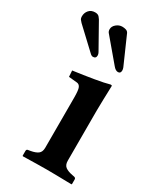

<svg xmlns="http://www.w3.org/2000/svg" viewBox="-220 -748 683 813"><g transform="rotate(30 121.5 -341.0)"><path d="M86 -648Q86 -662 99 -673Q112 -684 128 -684Q136 -684 145 -681.5Q154 -679 158 -671L217 -537Q220 -530 220 -523Q220 -508 207 -508Q195 -508 183 -523L91 -632Q86 -638 86 -648ZM-43 -636Q-43 -654 -32 -666.5Q-21 -679 -2 -679Q12 -679 18.5 -671Q25 -663 26 -661L94 -540Q98 -533 98 -526Q98 -511 83 -511Q76 -511 68 -519L-30 -611Q-36 -617 -39.5 -622Q-43 -627 -43 -636ZM211 -321V-77Q211 -56 223.5 -47Q236 -38 258 -34L268 -32Q276 -30 276 -23V0L274 2Q274 2 252 1.5Q230 1 202 0.5Q174 0 154 0Q136 0 108 0.5Q80 1 58.5 1.5Q37 2 37 2L35 0V-23Q35 -31 42 -32L54 -34Q77 -38 89 -47Q101 -56 101 -77V-321Q101 -359 95.5 -370.5Q90 -382 79 -383L38 -387L36 -417Q88 -424 135.5 -432Q183 -440 207 -447Q209 -447 211.5 -446.5Q214 -446 214 -444Q214 -444 213.5 -423.5Q213 -403 212 -374.5Q211 -346 211 -321Z"/></g></svg>

Font: Libertinus Serif SemiBold
Style: Regular
Weight: 600
Designer: Philipp H. Poll, Khaled Hosny
Foundry: Caleb Maclennan
Version: Version 7.051;RELEASE